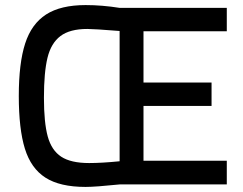

<svg xmlns="http://www.w3.org/2000/svg" viewBox="-20 -725 958 756"><path d="M54 -347Q54 -476 79 -553.5Q104 -631 161.5 -668Q219 -705 317 -705Q382 -705 451 -694H873V-602H545V-400H813V-308H545V-92H873V1H453Q356 11 317 11Q216 11 159 -25.5Q102 -62 78 -139.5Q54 -217 54 -347ZM451 -90V-603Q350 -611 324 -611Q255 -611 218 -583Q181 -555 167 -497.5Q153 -440 153 -340Q153 -242 168 -187.5Q183 -133 221 -108Q259 -83 331 -83Q380 -83 451 -90Z"/></svg>

Font: Cairo SemiBold
Style: Regular
Weight: 600
Designer: Mohamed Gaber, the designers of Titillium
Foundry: Kief Type Foundry
Version: Version 2.009; ttfautohint (v1.5.33-1714) -l 8 -r 50 -G 200 